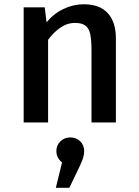

<svg xmlns="http://www.w3.org/2000/svg" viewBox="-20 -576 655 903"><path d="M91.3 0V-541.5H190.3L199 -471.3Q232.3 -511.8 278.5 -533.8Q324.6 -555.9 373.8 -555.9Q448.7 -555.9 486.9 -514.1Q525.1 -472.3 525.1 -394.9V0H410.3V-337.9Q410.3 -388.2 404.4 -415.4Q398.5 -442.6 381.8 -455.4Q365.1 -468.2 332.8 -468.2Q295.9 -468.2 263.3 -445.6Q230.8 -423.1 206.2 -388.7V0ZM375.9 134.4Q375.9 149.2 371.3 164.9Q366.7 180.5 356.9 201.5L306.2 307.2H242.6L271.8 188.2Q259.5 177.9 252.3 164.4Q245.1 150.8 245.1 134.4Q245.1 107.2 264.1 88.7Q283.1 70.3 310.8 70.3Q338.5 70.3 357.2 88.5Q375.9 106.7 375.9 134.4Z"/></svg>

Font: Fira Code Fixed Medium
Style: Regular
Weight: 500
Monospace: yes
Designer: Carrois Corporate, Edenspiekermann AG, Nikita Prokopov
Foundry: Carrois Corporate, Edenspiekermann AG, Nikita Prokopov
Version: Version 5.002